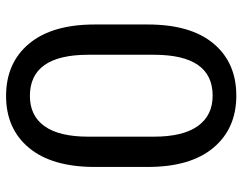

<svg xmlns="http://www.w3.org/2000/svg" viewBox="-100 -660 771 610"><g transform="rotate(-90 285.0 -355.5)"><path d="M285.6 10.3Q181.2 10.3 120.1 -62.5Q59.1 -135.3 59.1 -271V-439.5Q59.1 -575.2 119.6 -648.2Q180.2 -721.2 284.7 -721.2Q389.6 -721.2 450.7 -648.2Q511.7 -575.2 511.7 -439.5V-271Q511.7 -134.8 451.2 -62.3Q390.6 10.3 285.6 10.3ZM285.6 -64.9Q415.5 -64.9 415.5 -251.5V-460Q415.5 -645.5 284.7 -645.5Q221.7 -645.5 188.5 -598.9Q155.3 -552.2 155.3 -460V-251.5Q155.3 -159.2 189 -112.1Q222.7 -64.9 285.6 -64.9Z"/></g></svg>

Font: Suwannaphum
Style: Regular
Weight: 400
Designer: Danh Hong
Version: Version 8.002; ttfautohint (v1.8.3)